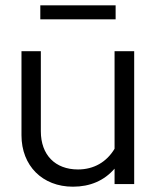

<svg xmlns="http://www.w3.org/2000/svg" viewBox="-20 -694 589 724"><path d="M132 -621H416V-674H132ZM255 10C320 10 373 -13 412 -58V0H486V-501H412V-133C382 -83 334 -55 274 -55C188 -55 134 -110 134 -199V-501H61V-184C61 -69 140 10 255 10Z"/></svg>

Font: Red Hat Display
Style: Regular
Weight: 400
Designer: Pentagram, MCKL
Foundry: Pentagram, MCKL
Version: Version 1.023